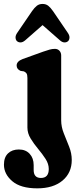

<svg xmlns="http://www.w3.org/2000/svg" viewBox="-56 -744 410 998"><path d="M262 -118.5Q262 -84.5 275.8 -50.5Q289.5 -16.5 303.2 18Q317 52.5 317 87.5Q317 154.5 268.8 194.8Q220.5 235 138 235Q51.5 235 8 198Q-35.5 161 -35.5 112Q-35.5 73.5 -14.2 53.2Q7 33 42 33Q77.5 33 98.2 55.5Q119 78 119 114.5V139.5Q119 181 156.5 181Q197.5 181 197.5 134.5Q197.5 108 180.8 82Q164 56 142 29.8Q120 3.5 103.2 -24Q86.5 -51.5 86.5 -81V-338.5Q86.5 -356 81.5 -362.8Q76.5 -369.5 68 -373L51 -375.5Q30.5 -384.5 30.5 -403.5Q30.5 -425 61.5 -437L168.5 -475.5Q189 -482.5 202 -486.2Q215 -490 229.5 -490Q244 -490 253 -480.2Q262 -470.5 262 -455.5ZM298.7 -531Q291.4 -523.5 279.7 -523.5Q268 -523.5 256 -534L165.2 -613.5L74.5 -534Q62 -523.5 50.5 -523.5Q39.1 -523.5 31.3 -531Q25.3 -537.5 24.8 -549Q24.4 -560.5 34.3 -574.5L110.4 -686Q122.9 -704 135.2 -713.8Q147.5 -723.5 165.2 -723.5Q182.9 -723.5 195 -713.8Q207.1 -704 219.7 -686L295.7 -574.5Q305.6 -560.5 305.2 -549Q304.8 -537.5 298.7 -531Z"/></svg>

Font: Fraunces 9pt Soft
Style: Bold
Weight: 700
Version: Version 1.000;[b76b70a41]